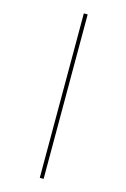

<svg xmlns="http://www.w3.org/2000/svg" viewBox="-160 -956 825 1253"><g transform="rotate(15 253.0 -329.5)"><path d="M243 -885H269V226H243Z"/></g></svg>

Font: Noto Sans Kannada UI Condensed Thin
Style: Regular
Weight: 100
Width: 3
Designer: Jelle Bosma - Monotype Design Team
Foundry: Monotype Imaging Inc.
Version: Version 2.005; ttfautohint (v1.8.4.7-5d5b)